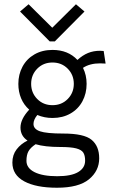

<svg xmlns="http://www.w3.org/2000/svg" viewBox="-20 -708 540 900"><path d="M449 -411Q401 -411 369 -390Q386 -356 386 -315Q386 -270 366.5 -233.5Q347 -197 310.5 -176Q274 -155 226 -155Q188 -155 155 -169Q137 -147 137 -127Q137 -103 167.5 -92.5Q198 -82 277 -82Q374 -82 409.5 -52.5Q445 -23 445 34Q445 93 397 132.5Q349 172 247 172Q149 172 93.5 142Q38 112 38 54Q38 18 58 -8Q78 -34 109 -49Q76 -71 76 -110Q76 -150 117 -194Q92 -216 79 -247Q66 -278 66 -315Q66 -359 85.5 -395.5Q105 -432 141.5 -453Q178 -474 226 -474Q299 -474 343 -427Q367 -449 392.5 -459.5Q418 -470 449 -470L466 -469L475 -410Q466 -411 449 -411ZM326 -315Q326 -357 297.5 -386Q269 -415 226 -415Q183 -415 154.5 -386Q126 -357 126 -315Q126 -273 154.5 -244Q183 -215 226 -215Q269 -215 297.5 -244Q326 -273 326 -315ZM262 -19Q190 -19 147 -32Q123 -16 113.5 1Q104 18 104 46Q104 80 142 99Q180 118 248 118Q314 118 346.5 98.5Q379 79 379 45Q379 21 370.5 7.5Q362 -6 337 -12.5Q312 -19 262 -19ZM225 -578 336 -688 376 -654 237 -514H213L74 -654L114 -688Z"/></svg>

Font: Vazir Code
Style: Code
Weight: 400
Foundry: DejaVu fonts team - Redesigned by Saber Rastikerdar
Version: Version 1.1.2